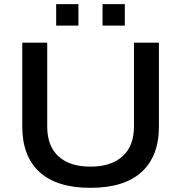

<svg xmlns="http://www.w3.org/2000/svg" viewBox="-20 -891 871 923"><path d="M250 -768V-871H357V-768ZM473 -768V-871H580V-768ZM415 12Q253 12 170 -64Q87 -140 87 -283V-686H207V-283Q207 -189 261 -139.5Q315 -90 415 -90Q514 -90 569 -139.5Q624 -189 624 -283V-686H744V-283Q744 -140 660.5 -64Q577 12 415 12Z"/></svg>

Font: Archivo SemiExpanded Medium
Style: Regular
Weight: 500
Width: 6
Designer: Hector Gatti
Foundry: Omnibus-Type
Version: Version 2.001; ttfautohint (v1.8.3)